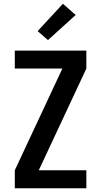

<svg xmlns="http://www.w3.org/2000/svg" viewBox="-20 -1005 540 1025"><path d="M59 0V-96L313 -639H59V-735H441V-639L187 -96H441V0ZM236 -791 181 -839 316 -985 384 -925Z"/></svg>

Font: Iosevka SS04
Style: Bold
Weight: 700
Monospace: yes
Designer: Belleve Invis
Foundry: Belleve Invis
Version: Version 19.0.0; ttfautohint (v1.8.4)